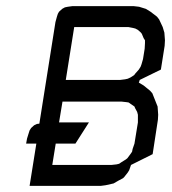

<svg xmlns="http://www.w3.org/2000/svg" viewBox="-20 -604 560 624"><path d="M64.9 -137.2 67.9 -153.8 73.2 -170.9 76.2 -180.2 81.1 -188 90.8 -196.8 100.1 -201.2 107.9 -202.1 160.2 -532.2 165 -549.8 168 -559.1 171.9 -565.9 182.1 -575.2 190.9 -580.1 200.2 -582 214.8 -584H415L432.1 -582L454.1 -575.2L469.2 -565.9L490.2 -549.8L497.1 -541L508.8 -516.1L514.2 -498L516.1 -473.1L515.1 -455.1L502.9 -377.9L434.1 -344.2L431.2 -335H432.1L446.8 -326.2L467.8 -309.1L475.1 -300.8L485.8 -273.9L492.2 -257.8L494.1 -231L493.2 -214.8L476.1 -103L405.8 -67.9L399.9 -50.8L395 -43L383.8 -28.8L379.9 -24.9L365.2 -17.1L349.1 -7.8L323.2 -2L308.1 0H76.2L98.1 -137.2ZM149.9 -67.9H341.8L358.9 -69.8L367.2 -71.8L375 -77.1L389.2 -85.9L394 -89.8L403.8 -103L409.2 -110.8L411.1 -120.1L417 -137.2L428.2 -206.1V-223.1V-231L425.8 -240.2L418.9 -252.9L417 -257.8L404.8 -266.1L397.9 -271L391.1 -272L374 -273.9H183.1L171.9 -206.1H269L225.1 -137.2H161.1ZM193.8 -344.2H370.1L386.2 -346.2L395 -348.1L403.8 -352.1L416 -359.9L419.9 -365.2L431.2 -377.9L437 -387.2L439.9 -395L444.8 -412.1L450.2 -445.8L451.2 -463.9V-473.1L446.8 -480L440.9 -494.1L438 -498L428.2 -506.8L419.9 -511.2L412.1 -513.2L397 -516.1H221.2Z"/></svg>

Font: Petahja
Style: Italic
Weight: 400
Designer: T. Christopher White
Version: Version 1.1